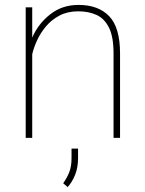

<svg xmlns="http://www.w3.org/2000/svg" viewBox="-20 -558 587 777"><path d="M296.4 -512.2Q253.4 -512.2 220.9 -495.1Q188.5 -478 166 -451.2Q143.6 -424.3 129.9 -394.3Q116.2 -364.3 110.4 -338.4V0H84V-528.3H110.4V-405.8Q134.3 -461.4 182.9 -499.8Q231.4 -538.1 297.9 -538.1Q377.9 -538.1 421.9 -492.4Q465.8 -446.8 465.8 -341.8V0H439.5V-341.8Q439.5 -409.2 421.1 -446Q402.8 -482.9 370.6 -497.6Q338.4 -512.2 296.4 -512.2ZM295.9 43.5V81.1Q295.9 119.6 284.2 148.9Q272.5 178.2 253.9 199.2L235.8 183.6Q252.9 159.2 261.2 136.5Q269.5 113.8 269.5 82V43.5Z"/></svg>

Font: Vazirmatn RD UI Thin
Style: Regular
Weight: 100
Designer: Saber Rastikerdar
Foundry: Saber Rastikerdar
Version: Version 33.003